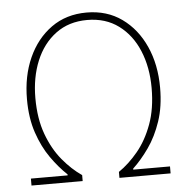

<svg xmlns="http://www.w3.org/2000/svg" viewBox="-50 -721 751 770"><g transform="rotate(-5 326.0 -336.0)"><path d="M46 0V-28H194V-32Q160 -64 129 -108Q98 -152 78 -211Q58 -270 58 -346Q58 -439 91 -512.5Q124 -586 184 -629Q244 -672 326 -672Q408 -672 468 -629Q528 -586 561 -512.5Q594 -439 594 -346Q594 -270 574 -211Q554 -152 523 -108Q492 -64 458 -32V-28H606V0H400V-24Q441 -52 477.5 -96Q514 -140 537 -202.5Q560 -265 560 -348Q560 -431 532.5 -497.5Q505 -564 452.5 -603Q400 -642 326 -642Q252 -642 199.5 -603Q147 -564 119.5 -497.5Q92 -431 92 -348Q92 -265 115 -202.5Q138 -140 174.5 -96Q211 -52 252 -24V0Z"/></g></svg>

Font: Source Sans 3 VF
Style: Regular
Weight: 200
Designer: Paul D. Hunt
Foundry: Adobe
Version: Version 3.046;hotconv 1.0.118;makeotfexe 2.5.65603